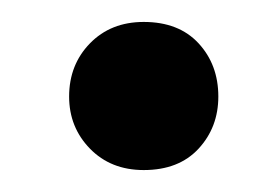

<svg xmlns="http://www.w3.org/2000/svg" viewBox="-20 -356 255 175"><path d="M111 -201Q81 -201 62 -220.5Q43 -240 43 -268Q43 -297 62 -316.5Q81 -336 111 -336Q143 -336 161 -316.5Q179 -297 179 -268Q179 -240 161 -220.5Q143 -201 111 -201Z"/></svg>

Font: Livvic Medium
Style: Italic
Weight: 500
Italic angle: -10°
Designer: Jacques Le Bailly, Baron von Fonthausen
Version: Version 1.001; ttfautohint (v1.8.2)